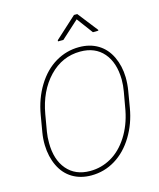

<svg xmlns="http://www.w3.org/2000/svg" viewBox="-132 -1000 915 1103"><g transform="rotate(-15 325.5 -448.5)"><path d="M526.9 -788.1 526.4 -783.2 494.1 -782.7 422.9 -878.4 318.4 -783.7H286.6L287.1 -790.5L414.6 -906.7H434.1ZM273.4 9.8Q210 9.8 161.9 -19Q113.8 -47.9 87.4 -103Q61 -158.2 59.1 -227.1Q58.1 -264.6 64.5 -302.2L81.1 -399.9Q97.2 -495.1 142.8 -569.3Q188.5 -643.6 253.7 -682.1Q318.8 -720.7 394.5 -720.7Q458.5 -720.7 506.6 -691.7Q554.7 -662.6 581.1 -607.2Q607.4 -551.8 608.9 -484.4Q609.4 -443.4 603 -405.8L586.4 -307.6Q571.3 -217.8 526.6 -144Q481.9 -70.3 416.5 -30.3Q351.1 9.8 273.4 9.8ZM583.5 -478Q582 -579.1 532.2 -636.7Q482.4 -694.3 394.5 -694.3Q286.6 -694.3 208.7 -612.8Q130.9 -531.2 107.9 -398.9L90.8 -299.3Q85.4 -266.6 85.9 -233.9Q85.9 -133.8 135.7 -75.2Q185.5 -16.6 273.4 -16.6Q340.3 -16.6 398.7 -49.8Q457 -83 499.3 -148.9Q541.5 -214.8 558.1 -299.8L577.1 -406.7Q583.5 -442.4 583.5 -478Z"/></g></svg>

Font: TypoPRO Roboto
Style: Italic
Weight: 250
Italic angle: -12°
Designer: Google
Version: Version 2.136; 2016